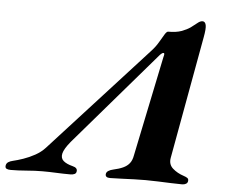

<svg xmlns="http://www.w3.org/2000/svg" viewBox="-116 -737 934 798"><g transform="rotate(5 351.0 -337.5)"><path d="M-43.4 5Q-54.6 5 -60.8 1.6Q-67 -1.8 -65.7 -11.3Q-64.3 -20.9 -56.4 -26Q-48.6 -31.1 -37.5 -33.5Q-19.5 -37.6 4.8 -45.9Q29.2 -54.2 53.5 -67.6Q77.8 -81.1 94.8 -99.8L494.5 -537.8Q513.1 -557.7 524.6 -577.7Q536.2 -597.8 544.4 -611.1Q552.6 -624.5 558.3 -624.5Q592.4 -624.5 613.8 -632.3Q635.2 -640.1 650.5 -650.6Q666.9 -662.5 677.3 -671.3Q687.8 -680.1 697.7 -680.1Q708.4 -680.1 711.7 -665.5Q714.9 -650.9 707.6 -612.8L615.1 -103.4Q610 -75.9 628.8 -59Q647.7 -42 675.7 -32.9Q685.1 -29.9 691 -25.8Q696.8 -21.7 695.2 -12.3Q694.4 -5.5 687.8 -1.5Q681.2 2.5 671.6 2.5Q652 2.5 624.9 1.4Q597.7 0.4 569.6 -0.7Q541.5 -1.8 518.9 -1.8Q499.2 -1.8 472.4 -1Q445.6 -0.2 418.4 1.1Q391.1 2.5 371.1 2.5Q350.9 2.5 352 -12Q352.7 -20.6 361.2 -26Q369.8 -31.3 380.3 -33.5Q405.3 -39 421.8 -46.6Q438.3 -54.2 448.2 -66.6Q458.2 -79.1 461.7 -99.7L548.2 -517.3Q550.4 -524.4 550.7 -529.5Q551 -534.6 546.8 -534.6Q541.6 -534.6 533.6 -526.3L195.4 -133.2Q169 -101.3 164.6 -81.7Q160.2 -62.1 173.3 -50.8Q186.4 -39.6 211.4 -33.3Q233.6 -28.1 230.4 -12Q229.5 -5 222.9 -1.6Q216.3 1.8 205.1 1.8Q175.7 1.8 146.6 0.4Q117.6 -1 88.3 -1Q58.9 -1 23 2Q-13 5 -43.4 5Z"/></g></svg>

Font: EB Garamond
Style: Italic
Weight: 400
Italic angle: -17.2°
Designer: Georg Duffner and Octavio Pardo
Foundry: Georg Duffner
Version: Version 1.001